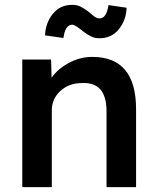

<svg xmlns="http://www.w3.org/2000/svg" viewBox="-20 -773 649 793"><path d="M72 0V-527H191L193 -452Q219 -489 265 -513.5Q311 -538 361 -538Q542 -538 542 -322V0H420V-313Q420 -435 319 -430Q265 -430 229.5 -397.5Q194 -365 194 -317V0ZM391 -615Q372 -615 357.5 -622Q343 -629 325 -642Q290 -671 279 -671Q249 -671 242 -616L166 -627Q168 -678 198 -715.5Q228 -753 278 -753Q298 -753 312 -746Q326 -739 344 -726Q361 -711 371 -704Q381 -697 391 -697Q420 -697 428 -752L503 -741Q501 -690 471 -652.5Q441 -615 391 -615Z"/></svg>

Font: Readex Pro Medium
Style: Regular
Weight: 500
Designer: Bonnie Shaver-Troup, Thomas Jockin
Foundry: Lexend
Version: Version 1.204; ttfautohint (v1.8.4.7-5d5b)